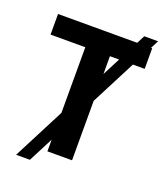

<svg xmlns="http://www.w3.org/2000/svg" viewBox="-151 -859 877 1033"><g transform="rotate(20 287.5 -342.5)"><path d="M574 -760 144 75H65L495 -760ZM358 0H217V-596H18V-714H557V-596H358Z"/></g></svg>

Font: Noto Sans UI
Style: Bold
Weight: 700
Designer: Monotype Design Team
Foundry: Monotype Imaging Inc.
Version: Version 1.901